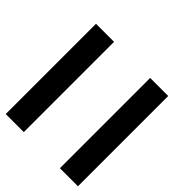

<svg xmlns="http://www.w3.org/2000/svg" viewBox="-95 -845 940 940"><g transform="rotate(-45 375.0 -375.0)"><path d="M625 -250V-125H0V-250ZM625 -625V-500H0V-625Z"/></g></svg>

Font: CraftyPE
Style: Regular
Weight: 400
Designer: Erek Butcher
Foundry: Haunted Coop
Version: Version 0.018;April 4, 2024;FontCreator 15.0.0.2962 64-bit